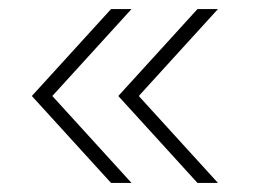

<svg xmlns="http://www.w3.org/2000/svg" viewBox="-20 -495 579 422"><path d="M50 -284 224 -475H269L95 -284L269 -93H224ZM240 -284 414 -475H459L285 -284L459 -93H414Z"/></svg>

Font: Zen Kaku Gothic New Light
Style: Regular
Weight: 300
Designer: Yoshimichi Ohira
Foundry: Positype
Version: Version 1.002